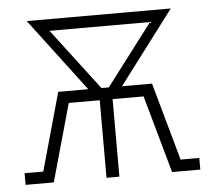

<svg xmlns="http://www.w3.org/2000/svg" viewBox="-44 -577 687 624"><g transform="rotate(-5 300.0 -265.0)"><path d="M15 0V-38H76L147 -292H245L65 -530H535L355 -292H453L524 -38H585V0H493L422 -253H321V0H279V-253H178L107 0ZM288 -292H312L464 -492H136Z"/></g></svg>

Font: Iosevka Curly Slab XLtEx
Style: Regular
Weight: 200
Width: 7
Monospace: yes
Designer: Belleve Invis
Foundry: Belleve Invis
Version: Version 11.1.0; ttfautohint (v1.8.3)